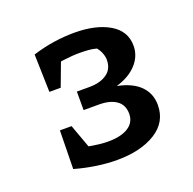

<svg xmlns="http://www.w3.org/2000/svg" viewBox="-77 -816 530 526"><g transform="rotate(-20 188.0 -553.0)"><path d="M59 -387 76 -440Q107 -433 131.5 -429Q156 -425 175 -425Q213 -425 234 -438.5Q255 -452 255 -477Q255 -503 236.5 -516Q218 -529 186 -529H141V-583H178Q209 -583 228.5 -596.5Q248 -610 248 -637Q248 -646 244 -656.5Q240 -667 233 -675Q222 -678 210 -679Q198 -680 184 -680Q162 -680 136 -676.5Q110 -673 84 -667L67 -718Q99 -728 129.5 -732.5Q160 -737 189 -737Q252 -737 291 -714Q330 -691 330 -648Q330 -618 308.5 -594.5Q287 -571 249 -560Q293 -551 315 -528.5Q337 -506 337 -473Q337 -423 293.5 -396Q250 -369 181 -369Q153 -369 122 -373.5Q91 -378 59 -387ZM61 -499H95L136 -386L59 -387ZM70 -608 67 -718 145 -720 103 -608Z"/></g></svg>

Font: Piazzolla 24pt SemiBold
Style: Regular
Weight: 600
Designer: Juan Pablo del Peral
Foundry: Huerta Tipografica
Version: Version 2.005